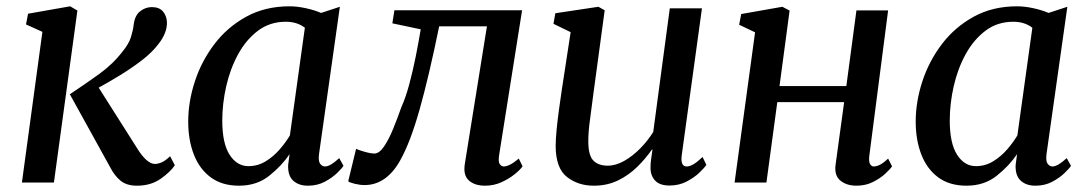

<svg xmlns="http://www.w3.org/2000/svg" viewBox="-20 -579 3453 609"><path d="M49.5 0 114.5 -478 62.5 -501.5 69 -535.5 202.5 -559 225.5 -545.5 151 0ZM414.5 10Q381.5 10 362.2 -6Q343 -22 330 -47.5L201.5 -280Q252 -313.5 295 -344.5Q338 -375.5 369.5 -416.5Q389 -440.5 395.5 -461.8Q402 -483 404 -500.5Q407.5 -530 424.5 -543.2Q441.5 -556.5 461.5 -556.5Q485 -556.5 496.8 -542.8Q508.5 -529 509.5 -509Q510 -491 503 -473.8Q496 -456.5 483.5 -440.5Q463 -413 429 -387Q395 -361 358.2 -338.8Q321.5 -316.5 293 -301L417 -105.5Q430 -84.5 444.2 -71.8Q458.5 -59 471.5 -59Q481 -59 492.8 -64Q504.5 -69 519.5 -83.5L534.5 -55Q522 -35 490.5 -12.5Q459 10 414.5 10Z M992 -91Q989 -68 995.5 -59.5Q1002 -51 1011 -51Q1027.5 -51 1056 -77.5L1069.5 -53Q1064.5 -45 1049 -30Q1033.5 -15 1010 -2.5Q986.5 10 956.5 10Q927.5 10 910 -6Q892.5 -22 894 -56L898.5 -90Q873.5 -53 834 -21.5Q794.5 10 738 10Q684.5 10 648.8 -16.2Q613 -42.5 595 -88.5Q577 -134.5 577 -193.5Q577 -256 598 -320.5Q619 -385 660 -439Q701 -493 761 -526Q821 -559 898.5 -559Q922.5 -559 950 -553Q977.5 -547 998.5 -538L1058 -557.5ZM947 -491Q922.5 -510 886.5 -510Q836 -510 798.2 -481.5Q760.5 -453 735.2 -406.8Q710 -360.5 697.5 -305.2Q685 -250 685 -196.5Q685 -124.5 708.2 -88.2Q731.5 -52 768 -52Q797.5 -52 822.5 -67.2Q847.5 -82.5 867 -105Q886.5 -127.5 899.5 -149.5Z M1563 -86Q1560 -66 1565.2 -58.5Q1570.5 -51 1577.5 -51Q1586.5 -51 1598 -56.8Q1609.5 -62.5 1625.5 -76L1637.5 -51.5Q1631 -41.5 1613.2 -27Q1595.5 -12.5 1571 -1.2Q1546.5 10 1518.5 10Q1485.5 10 1467 -6.8Q1448.5 -23.5 1454.5 -60L1524.5 -495.5H1373Q1340.5 -336.5 1311 -232Q1281.5 -127.5 1249.5 -70.5Q1228.5 -32.5 1200 -12.2Q1171.5 8 1136 8Q1121.5 8 1104.5 3.8Q1087.5 -0.5 1084.5 -4L1109.5 -107Q1114.5 -104 1135 -98Q1155.5 -92 1167.5 -92Q1183 -92 1198.2 -114.5Q1213.5 -137 1227.2 -170.8Q1241 -204.5 1253 -239Q1266.5 -268.5 1278 -311.2Q1289.5 -354 1298.8 -400.5Q1308 -447 1314.5 -486L1224.5 -505L1231 -546.5H1636Z M1863.5 10Q1813.5 10 1778.2 -17.8Q1743 -45.5 1742.5 -115Q1742.5 -137 1745.5 -167.8Q1748.5 -198.5 1753 -231.2Q1757.5 -264 1761.5 -291L1790 -477L1735.5 -503.5L1741.5 -537L1878 -557.5L1898 -546.5L1863 -288Q1858 -246.5 1852 -204.2Q1846 -162 1846 -131.5Q1846 -86 1862 -69.8Q1878 -53.5 1907.5 -53.5Q1933.5 -53.5 1960.2 -68.8Q1987 -84 2011 -108.5Q2035 -133 2052 -160.5L2104.5 -552.5H2206.5L2142.5 -87.5Q2137.5 -51 2158 -51Q2167.5 -51 2179.2 -57.8Q2191 -64.5 2208.5 -81L2220.5 -56Q2215 -47.5 2198.8 -31.8Q2182.5 -16 2158 -3.2Q2133.5 9.5 2103.5 9.5Q2071.5 9.5 2056.8 -7.5Q2042 -24.5 2043.5 -51.5Q2043 -56 2045.2 -73.8Q2047.5 -91.5 2049.5 -104L2048 -105Q2028 -76 2001 -49.5Q1974 -23 1939.8 -6.5Q1905.5 10 1863.5 10Z M2737.5 -86Q2735 -67.5 2739.5 -59.2Q2744 -51 2751 -51Q2760 -51 2770.8 -56.2Q2781.5 -61.5 2797 -76L2809.5 -51.5Q2804 -43 2788.5 -28.5Q2773 -14 2749.5 -2Q2726 10 2696.5 10Q2665 10 2645.2 -6.5Q2625.5 -23 2630.5 -57.5L2657.5 -255H2445.5L2411 0H2310L2375 -476.5L2324.5 -500.5L2331 -534.5L2461.5 -557.5L2484.5 -545.5L2452.5 -306H2664.5L2696.5 -546H2797Z M3299.5 -91Q3296.5 -68 3303 -59.5Q3309.5 -51 3318.5 -51Q3335 -51 3363.5 -77.5L3377 -53Q3372 -45 3356.5 -30Q3341 -15 3317.5 -2.5Q3294 10 3264 10Q3235 10 3217.5 -6Q3200 -22 3201.5 -56L3206 -90Q3181 -53 3141.5 -21.5Q3102 10 3045.5 10Q2992 10 2956.2 -16.2Q2920.5 -42.5 2902.5 -88.5Q2884.5 -134.5 2884.5 -193.5Q2884.5 -256 2905.5 -320.5Q2926.5 -385 2967.5 -439Q3008.5 -493 3068.5 -526Q3128.5 -559 3206 -559Q3230 -559 3257.5 -553Q3285 -547 3306 -538L3365.5 -557.5ZM3254.5 -491Q3230 -510 3194 -510Q3143.5 -510 3105.8 -481.5Q3068 -453 3042.8 -406.8Q3017.5 -360.5 3005 -305.2Q2992.5 -250 2992.5 -196.5Q2992.5 -124.5 3015.8 -88.2Q3039 -52 3075.5 -52Q3105 -52 3130 -67.2Q3155 -82.5 3174.5 -105Q3194 -127.5 3207 -149.5Z"/></svg>

Font: Merriweather Text Regular
Style: Italic
Weight: 400
Italic angle: -7.8°
Designer: Eben Sorkin
Foundry: Eben Sorkin
Version: Version 2.100; ttfautohint (v1.7.19-72a1) -l 8 -r 50 -G 200 